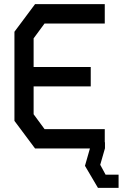

<svg xmlns="http://www.w3.org/2000/svg" viewBox="-20 -720 595 931"><path d="M555 127V191H455L392 84L416 0H150L50 -134V-566L150 -700H488V-606H196L143 -534V-395H420V-301H143V-166L196 -94H488V-30H489V-1L466 79L478 101L492 127Z"/></svg>

Font: Turret Road
Style: Bold
Weight: 700
Designer: Noponies
Foundry: Noponies
Version: Version 1.001; ttfautohint (v1.8)